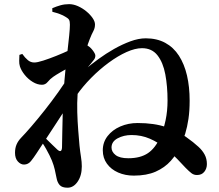

<svg xmlns="http://www.w3.org/2000/svg" viewBox="-20 -832 1040 913"><path d="M616.3 3.1Q575.4 3.1 541.9 -11.6Q508.4 -26.2 488.6 -53.5Q468.8 -80.7 468.8 -117.3Q468.8 -155.4 491.5 -184.8Q514.1 -214.1 552 -230.6Q589.9 -247 634.2 -247Q713.6 -247 770 -227.5Q826.5 -208 863.9 -181.4Q901.4 -154.8 923.9 -133.7Q942.4 -116.9 953.1 -97Q963.8 -77 963.8 -51.6Q963.8 -30.4 951.5 -15.1Q939.2 0.2 917.3 0.2Q902 0.5 890.6 -8.3Q879.2 -17 862.2 -34.3Q847.2 -50.2 822.8 -76Q798.4 -101.7 765.7 -128.2Q733.1 -154.6 692.8 -172.3Q652.5 -189.9 605.6 -189.9Q568.4 -189.9 539.4 -174.3Q510.3 -158.7 510.3 -130.4Q510.3 -109.8 529.8 -94.6Q549.3 -79.5 590.1 -79.5Q647.7 -79.5 683.6 -103.8Q719.5 -128.2 742.9 -181.8Q757.9 -216.1 767.3 -259.8Q776.7 -303.5 776.7 -353.9Q776.7 -421.7 766.1 -478.4Q755.5 -535 728.8 -569Q702.2 -602.9 655.2 -602.9Q622.8 -602.9 581.6 -584.5Q540.5 -566 497 -534Q453.5 -502.1 413.3 -461.4Q373.1 -420.7 343 -377.2L347.4 -467.8Q360.9 -481.8 387.5 -504.1Q414.2 -526.4 448.8 -551.7Q483.4 -577 522.2 -599.1Q561.1 -621.1 600.1 -635.5Q639.2 -649.8 672.9 -649.8Q726.1 -649.8 765.7 -628.3Q805.3 -606.8 830.9 -567.1Q856.5 -527.3 869.2 -473Q881.8 -418.8 881.8 -353.5Q881.8 -304.7 876.1 -266.4Q870.4 -228.1 860.9 -196.9Q851.3 -165.8 838.6 -138.3Q820.9 -99.4 792.1 -67.1Q763.2 -34.8 720.3 -15.8Q677.4 3.1 616.3 3.1ZM95.5 -49.5Q79.2 -48.8 65.3 -63.7Q51.4 -78.6 51.4 -105.4Q51.4 -127.4 58.6 -144.5Q65.7 -161.6 80.9 -177.4Q100.3 -197.3 129.7 -231.5Q159.1 -265.7 192.3 -307.6Q225.5 -349.5 257.7 -394.8Q289.9 -440.2 316.1 -482.7L322 -361.2Q302.3 -330.2 281.3 -297.9Q260.2 -265.5 238.9 -232.8Q217.6 -200.1 196.1 -167.5Q174.7 -135 153.4 -102.4Q139.9 -81.7 127.2 -66Q114.5 -50.2 95.5 -49.5ZM301.2 60.6Q275 60.6 263.7 47.9Q252.5 35.2 248.8 14.1Q244.8 -6.6 240.3 -26.2Q235.8 -45.9 226.9 -68.2Q222.2 -79.9 215.1 -94.1Q208 -108.3 199.2 -124Q190.4 -139.6 180.3 -154.5Q170.3 -169.4 159.8 -182.7L170.2 -203.3Q179.9 -191.7 196.3 -175.1Q212.6 -158.5 228.6 -143.6Q244.7 -128.7 252.2 -121Q273.4 -101.9 274.9 -131.1Q275.6 -158.5 276.2 -203.1Q276.7 -247.7 278.4 -300.6Q280.1 -353.5 283.4 -403.6Q285.9 -447.9 290.8 -495.4Q295.7 -542.8 300.6 -585.9Q305.6 -629 309 -663Q312.4 -696.9 312.4 -714.3Q312.4 -730.6 308.5 -737.7Q304.6 -744.8 290.8 -752.4Q280.4 -759.1 265.2 -764.8Q250 -770.6 228.9 -776L228.6 -792.9Q248.4 -801.5 267.8 -806.9Q287.3 -812.3 308.6 -812.3Q329.2 -812.3 350.8 -802.7Q372.5 -793 390.7 -777.9Q408.9 -762.8 420.3 -746.3Q431.7 -729.8 431.7 -715.7Q431.7 -698.5 423.9 -684.1Q416 -669.7 406.6 -645.7Q398.5 -626.4 389.3 -593.5Q380.2 -560.5 371.7 -522.1Q363.2 -483.7 357.2 -447.1Q351.2 -410.5 349 -384.1Q346.2 -343.6 347.4 -298.6Q348.7 -253.5 352 -212.4Q355.2 -171.4 358 -140.2Q361.2 -109.9 365.1 -85.8Q369 -61.8 369 -40.9Q369 3.1 349.2 31.8Q329.5 60.6 301.2 60.6ZM179.7 -428.9Q157.8 -428.9 135.8 -442.3Q113.9 -455.6 97.5 -476Q81.1 -496.3 74.7 -516.2Q70.9 -528.6 71.3 -542.7Q71.6 -556.8 72.3 -571L86 -575.5Q98.9 -557.3 112.4 -546.1Q125.8 -534.8 143.2 -534.8Q157.3 -534.8 185.8 -543.9Q214.3 -553.1 247.4 -566.3Q280.6 -579.6 309.3 -593.1Q338.1 -606.5 353.1 -614.2Q365 -620.6 373.9 -621Q382.8 -621.4 390.3 -618.2Q406.7 -611.2 420.1 -593.8Q433.4 -576.5 433.4 -567.5Q433.4 -557.3 427.5 -549.1Q421.6 -540.8 411.2 -528.4Q391.7 -506.4 373.5 -481.4Q355.4 -456.5 337.5 -430.7L340.8 -491.4Q345.1 -499.4 350.4 -513.5Q355.8 -527.6 357.6 -536.3Q339 -528.5 314.5 -514.9Q290 -501.3 267.7 -488.4Q245.4 -475.5 233 -466.7Q217.7 -456 206.8 -442.4Q195.8 -428.9 179.7 -428.9Z"/></svg>

Font: Noto Serif KR ExtraLight
Style: Regular
Weight: 200
Designer: Ryoko NISHIZUKA 西塚涼子 (kana & ideographs); Frank Grießhammer (Latin, Greek & Cyrillic); Wenlong ZHANG 张文龙 (bopomofo); San
Foundry: Adobe
Version: Version 2.002-H1;hotconv 1.1.0;makeotfexe 2.6.0